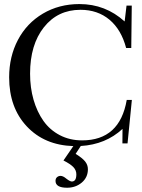

<svg xmlns="http://www.w3.org/2000/svg" viewBox="-20 -696 690 932"><path d="M305.7 215.3Q249.5 215.3 249.5 182.1Q249.5 170.4 256.8 164.1Q264.2 157.7 273.9 157.7Q286.1 157.7 302.2 171.4Q319.8 185.1 328.6 185.1Q350.6 185.1 350.6 150.4Q350.6 130.4 336.2 115.2Q321.8 100.1 288.1 83L335.9 13.2Q195.8 8.8 110.1 -82.5Q24.4 -173.8 24.4 -320.8Q24.4 -421.4 67.1 -502.4Q109.9 -583.5 188.2 -629.9Q266.6 -676.3 365.7 -676.3Q491.7 -676.3 585 -591.8L594.2 -668.9H619.6L617.2 -462.9H592.3Q568.8 -552.2 511.5 -600.3Q454.1 -648.4 370.6 -648.4Q260.3 -648.4 193.1 -563.7Q126 -479 126 -338.4Q126 -270.5 142.8 -211.9Q159.7 -153.3 190.9 -109.1Q222.2 -64.9 270.5 -39.8Q318.8 -14.6 378.4 -14.6Q561.5 -14.6 595.2 -210.9H620.1L599.1 0H574.2L574.7 -70.3Q493.2 5.4 372.1 12.7L347.2 50.8Q379.4 70.8 393.1 87.6Q406.7 104.5 406.7 125.5Q406.7 165 377 190.2Q347.2 215.3 305.7 215.3Z"/></svg>

Font: Elstob 18pt
Style: Regular
Weight: 400
Designer: Peter S. Baker
Version: Version 1.015